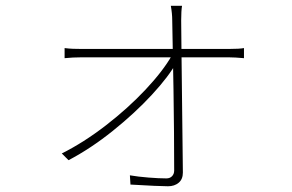

<svg xmlns="http://www.w3.org/2000/svg" viewBox="-20 -607 1017 669"><path d="M611.3 -536.1 612.3 -431.6Q615.2 -218.8 617.2 -5.9Q617.2 17.6 602.5 29.8Q587.9 42 565.4 42Q534.2 42 434.6 36.1L432.6 3.9Q460.9 8.8 497.6 11.7Q534.2 14.6 559.6 14.6Q572.3 14.6 579.6 6.8Q586.9 -1 586.9 -12.7Q586.9 -139.6 584.5 -296.4Q582 -453.1 580.1 -536.1Q580.1 -559.6 575.2 -586.9H614.3Q611.3 -569.3 611.3 -536.1ZM261.7 -436.5H779.3Q814.5 -436.5 830.1 -439.5V-404.3Q797.9 -407.2 778.3 -407.2H261.7Q234.4 -407.2 205.1 -404.3V-439.5Q220.7 -437.5 233.9 -437Q247.1 -436.5 261.7 -436.5ZM579.1 -414.1H594.7L595.7 -390.6Q568.4 -340.8 509.3 -276.9Q450.2 -212.9 373.5 -151.4Q296.9 -89.8 218.8 -48.8L195.3 -72.3Q271.5 -110.4 348.6 -169.9Q425.8 -229.5 486.8 -294.4Q547.9 -359.4 579.1 -414.1Z"/></svg>

Font: Min Sans VF VF
Style: Regular
Weight: 400
Designer: Jinseong-Kim, NotoSansCJK, Nunito
Foundry: Jinseong-Kim
Version: Version 1.420;Glyphs 3.1.2 (3151)